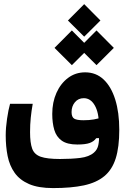

<svg xmlns="http://www.w3.org/2000/svg" viewBox="-20 -706 626 951"><path d="M242.7 225.6Q169.9 225.6 123.8 205.6Q77.6 185.5 52.5 149.9Q27.3 114.3 17.8 66.9Q8.3 19.5 8.3 -35.2Q8.3 -72.8 14.9 -117.7Q21.5 -162.6 29.8 -191.9H142.1Q135.7 -156.2 132.3 -122.6Q128.9 -88.9 128.9 -51.3Q128.9 1.5 139.4 30.3Q149.9 59.1 181.6 70.3Q213.4 81.5 276.9 81.5Q333 81.5 377.2 76.2Q421.4 70.8 445.3 49.8Q462.4 35.2 467 12.2Q471.7 -10.7 470.7 -37.4Q469.7 -64 469.7 -88.9Q469.7 -148.9 449.2 -184.3Q428.7 -219.7 395 -219.7Q367.7 -219.7 351.1 -199.7Q334.5 -179.7 334.5 -150.9Q334.5 -126.5 347.4 -118.4Q360.4 -110.4 393.6 -110.4Q422.4 -110.4 445.1 -114.5Q467.8 -118.7 491.7 -126.5L490.2 -22.5L456.5 -21.5Q445.8 -5.9 424.8 2Q403.8 9.8 362.8 9.8Q312.5 9.8 285.6 -9.5Q258.8 -28.8 248.8 -63Q238.8 -97.2 238.8 -141.6Q238.8 -199.2 259.5 -245.8Q280.3 -292.5 317.1 -320.1Q354 -347.7 401.9 -347.7Q455.6 -347.7 493.2 -312.3Q530.8 -276.9 550.8 -212.9Q570.8 -148.9 570.8 -63Q570.8 22.5 553.2 78.4Q535.6 134.3 496.8 166.5Q458 198.7 395.5 212.2Q333 225.6 242.7 225.6ZM397 -524.4 316.4 -604.5 397 -685.5 477.5 -604.5ZM458 -383.3 372.1 -468.8 458 -555.2 543.9 -468.8ZM335.9 -383.3 250 -468.8 335.9 -555.2 421.9 -468.8Z"/></svg>

Font: Cascadia Mono
Style: Regular
Weight: 400
Monospace: yes
Designer: Aaron Bell
Foundry: Saja Typeworks
Version: Version 2404.023